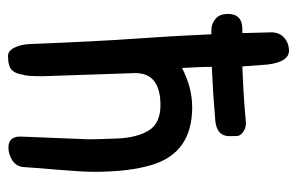

<svg xmlns="http://www.w3.org/2000/svg" viewBox="-154 -602 757 490"><g transform="rotate(90 225.0 -357.5)"><path d="M167 -324 175 -88Q175 -44 171 -37Q169 -19 159.5 -9Q150 1 123 1Q110 1 102 -15.5Q94 -32 93 -53Q86 -229 79 -326Q72 -423 68 -518H55Q39 -519 27.5 -529.5Q16 -540 16 -560Q16 -597 55 -597Q59 -597 63 -597H65Q63 -665 63 -671Q63 -692 77 -704Q91 -716 110 -716Q138 -716 145 -663Q149 -616 150 -597Q231 -600 292 -606Q306 -607 316.5 -599.5Q327 -592 327.5 -584.5Q328 -577 328 -564Q328 -532 289 -528Q220 -522 151 -519Q151 -494 154 -443Q204 -469 254 -469Q370 -469 401 -367Q419 -309 419 -218Q419 -188 413.5 -123.5Q408 -59 407 -40Q406 -21 390.5 -10.5Q375 0 357 0Q329 0 329 -30L336 -204Q336 -226 334 -277Q332 -328 313.5 -358Q295 -388 249 -388Q167 -388 167 -324Z"/></g></svg>

Font: Patrick Hand
Style: Regular
Weight: 400
Designer: Patrick Wagesreiter
Foundry: Patrick Wagesreiter
Version: Version 1.003;PS 001.003;hotconv 1.0.70;makeotf.lib2.5.58329